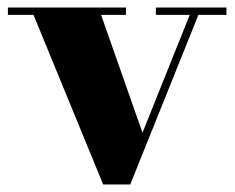

<svg xmlns="http://www.w3.org/2000/svg" viewBox="-20 -480 623 510"><path d="M581.5 -460V-440.5H507L326 10H254L69 -440.5H1V-460H314.5V-440.5H248.5L358.5 -127.5L484 -440.5H394V-460Z"/></svg>

Font: Bodoni Moda ExtraBold
Style: Regular
Weight: 800
Version: Version 2.005